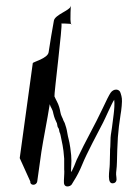

<svg xmlns="http://www.w3.org/2000/svg" viewBox="-20 -655 476 691"><path d="M98 -428 51 -86 89 -2C88 5 93 10 100 10C107 10 113 5 114 -2C119 -38 124 -73 129 -109C134 -143 153 -240 157 -268C158 -273 159 -278 159 -280C162 -268 169 -264 172 -246C176 -229 180 -222 185 -211L187 -200C188 -196 191 -194 192 -190L194 -180C196 -177 197 -172 198 -168C203 -141 208 -128 211 -84V-45C212 -38 211 -25 210 -5C209 9 213 16 223 16C229 16 235 13 238 9L244 -1C257 -21 267 -41 276 -63C292 -103 334 -181 351 -214C358 -227 383 -285 391 -296C393 -283 391 -258 389 -243L383 -196C382 -186 379 -174 378 -160L377 -128C376 -120 376 -112 376 -106L375 -64C375 -43 362 12 390 4C397 2 401 -5 399 -16C398 -22 397 -30 399 -44C401 -58 401 -81 402 -115C403 -149 405 -176 408 -200L414 -243C415 -249 417 -260 418 -274C420 -299 419 -304 414 -320C410 -336 389 -337 378 -321C372 -312 363 -294 350 -266C318 -198 292 -156 256 -80C250 -64 244 -50 237 -36C235 -38 236 -47 236 -52C236 -57 237 -64 237 -76C237 -88 236 -103 233 -123C229 -152 225 -158 222 -178C220 -191 217 -200 213 -212L208 -222C207 -226 205 -230 203 -234C197 -245 197 -258 193 -270C189 -284 181 -296 176 -308C174 -314 206 -568 201 -570C197 -571 227 -570 236 -569C230 -579 237 -649 234 -632C232 -618 178 -602 174 -581C170 -560 158 -489 155 -467C152 -445 99 -432 98 -428ZM236 -569C238 -569 240 -568 239 -568C238 -567 237 -568 236 -569Z"/></svg>

Font: FailCity
Style: OBL
Weight: 400
Version: Version 1